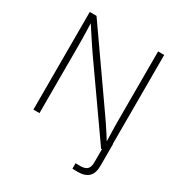

<svg xmlns="http://www.w3.org/2000/svg" viewBox="-210 -881 1173 1239"><g transform="rotate(30 376.5 -261.5)"><path d="M507.8 204.1V163.6Q516.6 163.6 526.4 163.8Q536.1 164.1 542.5 164.1Q578.6 164.1 594.2 148.7Q609.9 133.3 609.9 98.1V-62.5H655.3V99.6Q655.3 152.8 628.4 179Q601.6 205.1 548.3 205.1Q539.1 205.1 527.6 204.8Q516.1 204.6 507.8 204.1ZM99.1 0V-727.5H149.4L516.1 -203.6Q532.2 -181.2 549.6 -155Q566.9 -128.9 585.2 -100.6Q603.5 -72.3 621.6 -43L612.3 -41.5Q611.3 -71.3 610.4 -100.6Q609.4 -129.9 608.9 -157.5Q608.4 -185.1 608.4 -209V-727.5H653.8V0H603.5L248 -505.9Q230.5 -531.7 212.4 -558.8Q194.3 -585.9 174.3 -616.7Q154.3 -647.5 130.9 -683.6L140.6 -685.5Q141.6 -650.4 142.6 -618.2Q143.6 -585.9 144 -557.9Q144.5 -529.8 144.5 -506.3V0Z"/></g></svg>

Font: Inter 18pt ExtraLight
Style: Regular
Weight: 250
Designer: Rasmus Andersson
Foundry: rsms
Version: Version 4.001;git-66647c0bb